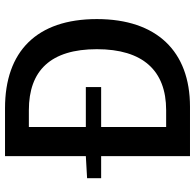

<svg xmlns="http://www.w3.org/2000/svg" viewBox="-26 -751 777 765"><g transform="rotate(-90 362.5 -368.5)"><path d="M123 0H320C540 0 669 -132 669 -371C669 -611 540 -737 314 -737H123V-415L35 -410V-354H123ZM239 -95V-354H398V-415H239V-642H306C464 -642 549 -555 549 -371C549 -188 464 -95 306 -95Z"/></g></svg>

Font: Noto Sans JP Medium
Style: Regular
Weight: 500
Designer: Ryoko NISHIZUKA  (kana, bopomofo & ideographs); Paul D. Hunt (Latin, Greek & Cyrillic); Sandoll Communications , Soo-you
Foundry: Adobe
Version: Version 2.002;hotconv 1.0.116;makeotfexe 2.5.65601